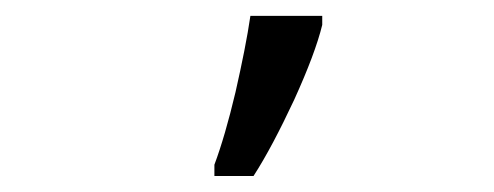

<svg xmlns="http://www.w3.org/2000/svg" viewBox="-20 -826 617 240"><path d="M248 -606H296.9C313 -630.9 329.6 -662.6 347.7 -701.2C365.2 -739.7 377 -771 382.8 -794.9V-806.2H293C289.1 -779.3 282.7 -747.6 274.4 -710.9C265.6 -673.8 256.8 -643.6 248 -620.1Z"/></svg>

Font: Sahel
Style: Regular
Weight: 400
Foundry: Saber Rastikerdar (saber.rastikerdar@gmail.com)
Version: Version 3.4.0